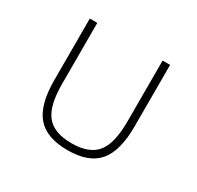

<svg xmlns="http://www.w3.org/2000/svg" viewBox="-112 -593 755 736"><g transform="rotate(30 266.0 -225.0)"><path d="M88.4 -192.4V-465.3H121.6V-194.8Q121.6 -98.6 155 -57.4Q188.5 -16.1 266.1 -16.1Q343.8 -16.1 377.2 -57.4Q410.6 -98.6 410.6 -194.8V-465.3H443.8V-192.4Q443.8 -84 401.6 -34.7Q359.4 14.6 266.1 14.6Q172.9 14.6 130.6 -34.7Q88.4 -84 88.4 -192.4Z"/></g></svg>

Font: Spartan MB ExtLt
Style: Regular
Weight: 200
Designer: Matt Bailey, Mirko Velimirovic
Foundry: Matt Bailey
Version: Version 1.005